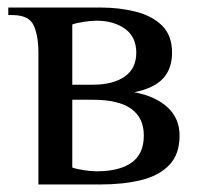

<svg xmlns="http://www.w3.org/2000/svg" viewBox="-20 -490 541 510"><path d="M82 0V-350Q82 -395 69.5 -422.5Q57 -450 12 -450H2V-470H247Q297 -470 340.5 -459Q384 -448 410.5 -422Q437 -396 437 -350Q437 -308 413.5 -282Q390 -256 337 -245Q394 -234 425.5 -204.5Q457 -175 457 -130Q457 -80 429.5 -51.5Q402 -23 354.5 -11.5Q307 0 247 0ZM237 -35Q297 -35 329.5 -58Q362 -81 362 -130Q362 -177 328.5 -201Q295 -225 227 -225H172V-45Q183 -41 202.5 -38Q222 -35 237 -35ZM172 -265H227Q280 -265 311 -286.5Q342 -308 342 -350Q342 -392 312 -413.5Q282 -435 237 -435Q222 -435 202.5 -432Q183 -429 172 -425Z"/></svg>

Font: El Messiri
Style: Regular
Weight: 400
Designer: Mohamed Gaber
Foundry: Kief Type Foundry
Version: Version 2.020